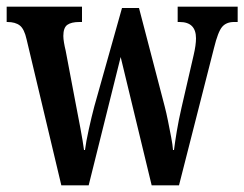

<svg xmlns="http://www.w3.org/2000/svg" viewBox="-21 -556 733 576"><path d="M59 -437Q52 -469 38.5 -479.5Q25 -490 1 -490H-1V-536H225V-490H217Q193 -490 181 -481.5Q169 -473 169 -448Q169 -440 171 -428Q173 -416 176 -404L205 -251Q212 -215 220 -172.5Q228 -130 231 -106H234Q237 -130 245.5 -168.5Q254 -207 262 -237L345 -532H396L473 -237Q478 -218 483 -193Q488 -168 492.5 -144.5Q497 -121 498 -106H501Q504 -130 509.5 -163Q515 -196 524 -235L560 -391Q567 -421 567 -441Q567 -490 518 -490H512V-536H692V-490H681Q658 -490 645.5 -475.5Q633 -461 621 -412L516 0H434L341 -385L245 0H163Z"/></svg>

Font: Noto Serif Thai ExtraCondensed SemiBold
Style: Regular
Weight: 600
Width: 2
Designer: Monotype Design Team
Foundry: Monotype Imaging Inc.
Version: Version 2.001; ttfautohint (v1.8.4.7-5d5b)